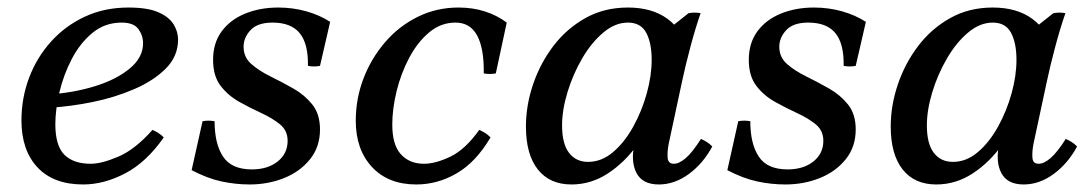

<svg xmlns="http://www.w3.org/2000/svg" viewBox="-20 -475 2901 510"><path d="M221 -40Q250 -40 294.5 -59Q339 -78 385 -130Q394 -126 401 -121.5Q408 -117 415 -110Q369 -44 312.5 -14.5Q256 15 201 15Q122 15 79.5 -30.5Q37 -76 37 -155Q37 -215 57.5 -269Q78 -323 116 -365Q154 -407 206 -431Q258 -455 321 -455Q372 -455 400.5 -442.5Q429 -430 441 -410.5Q453 -391 453 -370Q453 -326 421 -293.5Q389 -261 337 -238.5Q285 -216 226 -204Q167 -192 113 -189L107 -224Q173 -228 230.5 -245.5Q288 -263 324 -292.5Q360 -322 360 -360Q360 -381 347.5 -398Q335 -415 303 -415Q259 -415 226 -388Q193 -361 171 -319Q149 -277 138 -230.5Q127 -184 127 -145Q127 -88 151 -64Q175 -40 221 -40Z M643 15Q606 15 568.5 7Q531 -1 489 -23L518 -153Q534 -156 550 -153Q550 -93 572.5 -59Q595 -25 649 -25Q691 -25 717.5 -46Q744 -67 744 -101Q744 -128 724 -144.5Q704 -161 674.5 -174.5Q645 -188 615.5 -204.5Q586 -221 566 -247Q546 -273 546 -316Q546 -361 569 -392Q592 -423 631.5 -439Q671 -455 719 -455Q758 -455 793.5 -445Q829 -435 857 -417L830 -300Q814 -297 798 -300Q799 -359 776 -387Q753 -415 704 -415Q664 -415 645.5 -395Q627 -375 627 -351Q627 -323 647.5 -305Q668 -287 698.5 -272Q729 -257 759 -240Q789 -223 809.5 -197.5Q830 -172 830 -131Q830 -85 803.5 -52Q777 -19 734.5 -2Q692 15 643 15Z M1086 15Q1011 15 968 -31.5Q925 -78 925 -154Q925 -213 945.5 -266.5Q966 -320 1003 -363Q1040 -406 1090 -430.5Q1140 -455 1198 -455Q1236 -455 1268.5 -444.5Q1301 -434 1326 -415L1297 -280Q1281 -277 1265 -280Q1266 -346 1247.5 -380.5Q1229 -415 1190 -415Q1151 -415 1120 -389Q1089 -363 1067 -321.5Q1045 -280 1033.5 -233Q1022 -186 1022 -144Q1022 -90 1045 -65Q1068 -40 1106 -40Q1137 -40 1176.5 -59Q1216 -78 1253 -130Q1262 -126 1269 -121.5Q1276 -117 1283 -110Q1244 -44 1193 -14.5Q1142 15 1086 15Z M1730 15Q1687 15 1671 -15Q1655 -45 1665 -92L1682 -172L1717 -241L1727 -375L1809 -440Q1825 -443 1841 -440Q1827 -400 1813.5 -349Q1800 -298 1792 -260L1756 -92Q1752 -70 1753.5 -55Q1755 -40 1770 -40Q1784 -40 1801.5 -55Q1819 -70 1842 -106Q1851 -102 1858 -97.5Q1865 -93 1872 -86Q1848 -41 1810 -13Q1772 15 1730 15ZM1498 15Q1440 15 1408.5 -25Q1377 -65 1377 -139Q1377 -195 1396 -251Q1415 -307 1450 -353Q1485 -399 1535 -427Q1585 -455 1648 -455Q1712 -455 1753 -425Q1794 -395 1801 -345L1748 -313Q1748 -257 1728.5 -199Q1709 -141 1674.5 -92.5Q1640 -44 1595 -14.5Q1550 15 1498 15ZM1542 -45Q1578 -45 1608.5 -71Q1639 -97 1662 -138.5Q1685 -180 1698 -227Q1711 -274 1711 -316Q1711 -361 1696.5 -388Q1682 -415 1648 -415Q1614 -415 1582.5 -388.5Q1551 -362 1526.5 -320Q1502 -278 1487.5 -230.5Q1473 -183 1473 -142Q1473 -93 1491.5 -69Q1510 -45 1542 -45Z M2066 15Q2029 15 1991.5 7Q1954 -1 1912 -23L1941 -153Q1957 -156 1973 -153Q1973 -93 1995.5 -59Q2018 -25 2072 -25Q2114 -25 2140.5 -46Q2167 -67 2167 -101Q2167 -128 2147 -144.5Q2127 -161 2097.5 -174.5Q2068 -188 2038.5 -204.5Q2009 -221 1989 -247Q1969 -273 1969 -316Q1969 -361 1992 -392Q2015 -423 2054.5 -439Q2094 -455 2142 -455Q2181 -455 2216.5 -445Q2252 -435 2280 -417L2253 -300Q2237 -297 2221 -300Q2222 -359 2199 -387Q2176 -415 2127 -415Q2087 -415 2068.5 -395Q2050 -375 2050 -351Q2050 -323 2070.5 -305Q2091 -287 2121.5 -272Q2152 -257 2182 -240Q2212 -223 2232.5 -197.5Q2253 -172 2253 -131Q2253 -85 2226.5 -52Q2200 -19 2157.5 -2Q2115 15 2066 15Z M2699 15Q2656 15 2640 -15Q2624 -45 2634 -92L2651 -172L2686 -241L2696 -375L2778 -440Q2794 -443 2810 -440Q2796 -400 2782.5 -349Q2769 -298 2761 -260L2725 -92Q2721 -70 2722.5 -55Q2724 -40 2739 -40Q2753 -40 2770.5 -55Q2788 -70 2811 -106Q2820 -102 2827 -97.5Q2834 -93 2841 -86Q2817 -41 2779 -13Q2741 15 2699 15ZM2467 15Q2409 15 2377.5 -25Q2346 -65 2346 -139Q2346 -195 2365 -251Q2384 -307 2419 -353Q2454 -399 2504 -427Q2554 -455 2617 -455Q2681 -455 2722 -425Q2763 -395 2770 -345L2717 -313Q2717 -257 2697.5 -199Q2678 -141 2643.5 -92.5Q2609 -44 2564 -14.5Q2519 15 2467 15ZM2511 -45Q2547 -45 2577.5 -71Q2608 -97 2631 -138.5Q2654 -180 2667 -227Q2680 -274 2680 -316Q2680 -361 2665.5 -388Q2651 -415 2617 -415Q2583 -415 2551.5 -388.5Q2520 -362 2495.5 -320Q2471 -278 2456.5 -230.5Q2442 -183 2442 -142Q2442 -93 2460.5 -69Q2479 -45 2511 -45Z"/></svg>

Font: Poltawski Nowy
Style: Italic
Weight: 400
Italic angle: -12°
Designer: Adam Pótawski, Mateusz Machalski, Borys Kosmynka, Ania Wieluska
Foundry: Capitalics.wtf
Version: Version 1.001;gftools[0.9.25]